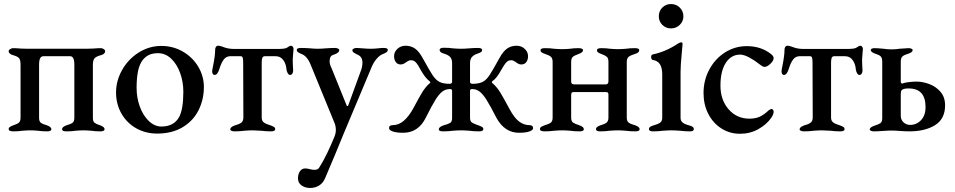

<svg xmlns="http://www.w3.org/2000/svg" viewBox="-20 -649 4739 953"><path d="M23 -8Q23 -15 29 -19Q35 -23 46 -27Q65 -33 73.5 -40Q82 -47 82 -65V-328Q82 -353 73.5 -361.5Q65 -370 42 -376Q35 -378 29 -383Q23 -388 23 -395Q23 -401 31 -405.5Q39 -410 44 -410Q60 -410 82 -408L116 -407H408L442 -408Q466 -410 482 -410Q487 -410 494.5 -405.5Q502 -401 502 -395Q502 -388 496.5 -383Q491 -378 484 -376Q460 -370 450.5 -361Q441 -352 441 -327V-64Q441 -46 449.5 -39.5Q458 -33 477 -27Q499 -19 499 -8Q499 3 478 3Q452 3 434 0Q410 -2 394 -2Q377 -2 355 0Q336 3 309 3Q288 3 288 -8Q288 -19 310 -27Q331 -33 340 -39.5Q349 -46 349 -64V-333Q349 -348 344 -359Q339 -370 328 -370H196Q184 -370 179 -359Q174 -348 174 -333V-64Q174 -46 183 -39.5Q192 -33 213 -27Q235 -19 235 -8Q235 3 214 3Q187 3 169 0Q149 -2 131 -2Q114 -2 90 0Q72 3 45 3Q37 3 30 0.5Q23 -2 23 -8Z M556 -190Q556 -248 586 -301.5Q616 -355 668 -388Q720 -421 781 -421Q839 -421 887.5 -393Q936 -365 964 -318Q992 -271 992 -217Q992 -155 965.5 -102Q939 -49 886.5 -17.5Q834 14 760 14Q703 14 656.5 -12Q610 -38 583 -85Q556 -132 556 -190ZM869 -68Q890 -107 890 -193Q890 -243 874 -287Q858 -331 829.5 -358Q801 -385 764 -385Q740 -385 722 -377.5Q704 -370 689 -352Q672 -330 665 -295.5Q658 -261 658 -213Q658 -164 674 -120Q690 -76 718.5 -48.5Q747 -21 781 -21Q843 -21 869 -68Z M1123 -7Q1123 -18 1144 -26Q1167 -32 1177.5 -40Q1188 -48 1188 -66L1187 -339Q1187 -353 1185 -361.5Q1183 -370 1174 -370H1123Q1103 -370 1090.5 -353.5Q1078 -337 1068 -304Q1065 -294 1059 -285.5Q1053 -277 1045 -277Q1039 -277 1036 -282.5Q1033 -288 1033 -296Q1033 -300 1035 -309Q1037 -318 1038 -324Q1048 -374 1048 -403Q1048 -411 1052 -416.5Q1056 -422 1063 -422Q1071 -422 1080.5 -418.5Q1090 -415 1093 -414Q1114 -406 1145 -406H1357Q1395 -406 1404 -412Q1409 -416 1415 -419Q1421 -422 1425 -422Q1429 -422 1433 -417.5Q1437 -413 1437 -405Q1437 -398 1435 -382Q1433 -364 1433 -354Q1433 -331 1435 -301V-298Q1435 -290 1431 -283.5Q1427 -277 1420 -277Q1413 -277 1408 -286Q1403 -295 1402 -304Q1400 -332 1386 -351Q1372 -370 1348 -370H1295Q1285 -370 1282 -361.5Q1279 -353 1279 -339V-65Q1279 -49 1290 -41Q1301 -33 1325 -26Q1335 -22 1340.5 -18.5Q1346 -15 1346 -8Q1346 3 1325 3Q1298 3 1278 0Q1250 -2 1234 -2Q1216 -2 1192 0Q1171 3 1144 3Q1136 3 1129.5 0.5Q1123 -2 1123 -7Z M1459 236Q1459 216 1468.5 201.5Q1478 187 1495 187Q1504 187 1520 191Q1524 192 1529 193Q1534 194 1540 194Q1551 194 1557 190.5Q1563 187 1568 177Q1603 121 1641 27Q1647 12 1647 -5Q1647 -24 1639 -42L1521 -330Q1503 -373 1474 -382Q1463 -387 1458 -391Q1453 -395 1453 -402Q1453 -411 1474 -411Q1497 -411 1521 -409Q1541 -407 1556 -407Q1574 -407 1596 -409Q1622 -411 1643 -411Q1651 -411 1657.5 -408Q1664 -405 1664 -400Q1664 -387 1638 -378Q1626 -375 1621 -367Q1616 -359 1616 -344Q1616 -330 1626 -310L1700 -127Q1702 -122 1705 -122Q1707 -122 1709 -127L1772 -300Q1775 -307 1777 -318Q1779 -329 1779 -338Q1779 -367 1756 -377Q1743 -383 1736 -388Q1729 -393 1729 -400Q1729 -405 1736 -408Q1743 -411 1750 -411Q1761 -411 1781 -409Q1803 -407 1821 -407Q1837 -407 1855 -409Q1871 -411 1884 -411Q1905 -411 1905 -402Q1905 -395 1900 -391Q1895 -387 1884 -382Q1867 -377 1851 -359Q1835 -341 1825 -317L1684 19Q1647 111 1593 237Q1583 260 1563.5 272Q1544 284 1519 284Q1495 284 1477 271.5Q1459 259 1459 236Z M1911 -13Q1911 -28 1931 -28Q1987 -28 2034 -116Q2062 -169 2077 -193Q2092 -217 2111 -234Q2120 -241 2113 -245Q2099 -256 2088 -271Q2077 -286 2068.5 -301.5Q2060 -317 2055 -325Q2046 -339 2038.5 -344.5Q2031 -350 2018 -350Q2012 -350 2005.5 -346Q1999 -342 1997 -341Q1991 -336 1983.5 -332.5Q1976 -329 1969 -329Q1953 -329 1944.5 -341Q1936 -353 1936 -370Q1936 -391 1952.5 -406.5Q1969 -422 1993 -422Q2020 -422 2040 -408Q2060 -394 2079 -359Q2112 -299 2127.5 -275.5Q2143 -252 2161.5 -242.5Q2180 -233 2212 -233Q2217 -233 2220.5 -235.5Q2224 -238 2224 -242V-336Q2224 -356 2214 -366.5Q2204 -377 2183 -383Q2162 -389 2162 -401Q2162 -412 2183 -412Q2210 -412 2228 -409Q2252 -407 2268 -407Q2286 -407 2308 -409Q2332 -411 2352 -411Q2373 -411 2373 -401Q2373 -394 2367.5 -390.5Q2362 -387 2351 -383Q2332 -377 2322.5 -366Q2313 -355 2313 -336V-242Q2313 -238 2316.5 -235.5Q2320 -233 2325 -233Q2357 -233 2375.5 -242.5Q2394 -252 2409.5 -275.5Q2425 -299 2458 -359Q2477 -394 2497 -408Q2517 -422 2544 -422Q2568 -422 2584.5 -406.5Q2601 -391 2601 -370Q2601 -353 2592.5 -341Q2584 -329 2567 -329Q2560 -329 2553 -332.5Q2546 -336 2540 -341Q2538 -342 2531.5 -346Q2525 -350 2519 -350Q2506 -350 2498.5 -344.5Q2491 -339 2482 -325Q2477 -318 2467.5 -301Q2458 -284 2447.5 -269.5Q2437 -255 2424 -246Q2421 -243 2421 -241Q2421 -238 2427 -234Q2448 -215 2464 -188.5Q2480 -162 2509 -108Q2533 -63 2557 -45.5Q2581 -28 2606 -28Q2626 -28 2626 -13Q2626 -3 2607.5 3.5Q2589 10 2556 10Q2484 10 2443 -66Q2414 -123 2395.5 -152.5Q2377 -182 2360.5 -194.5Q2344 -207 2323 -207Q2313 -207 2313 -198V-64Q2313 -47 2323 -40.5Q2333 -34 2357 -26Q2368 -22 2373.5 -18.5Q2379 -15 2379 -8Q2379 3 2358 3Q2330 3 2311 0Q2285 -2 2269 -2Q2251 -2 2227 0Q2206 3 2179 3Q2158 3 2158 -7Q2158 -18 2179 -26Q2205 -33 2214.5 -39Q2224 -45 2224 -63V-198Q2224 -207 2214 -207Q2192 -207 2175.5 -194.5Q2159 -182 2141 -153Q2123 -124 2094 -66Q2057 10 1981 10Q1948 10 1929.5 3.5Q1911 -3 1911 -13Z M2660 -8Q2660 -15 2666 -19Q2672 -23 2683 -27Q2704 -33 2713.5 -40Q2723 -47 2723 -65V-342Q2723 -360 2714 -367.5Q2705 -375 2686 -381Q2674 -385 2668.5 -389Q2663 -393 2663 -400Q2663 -410 2685 -410Q2712 -410 2730 -407Q2754 -405 2771 -405Q2788 -405 2810 -407Q2826 -410 2853 -410Q2861 -410 2867.5 -407.5Q2874 -405 2874 -400Q2874 -389 2852 -381Q2832 -374 2823.5 -367Q2815 -360 2815 -342V-243Q2815 -230 2832 -230H2986Q3000 -230 3000 -245V-342Q3000 -360 2992 -367Q2984 -374 2965 -381Q2954 -385 2948.5 -389Q2943 -393 2943 -400Q2943 -410 2964 -410Q2990 -410 3008 -407Q3030 -405 3047 -405Q3063 -405 3087 -407Q3105 -410 3132 -410Q3153 -410 3153 -400Q3153 -387 3131 -381Q3111 -375 3101 -367.5Q3091 -360 3091 -342V-65Q3091 -47 3101 -40Q3111 -33 3133 -27Q3155 -19 3155 -8Q3155 3 3134 3Q3108 3 3087 0Q3063 -2 3046 -2Q3029 -2 3005 0Q2986 3 2959 3Q2938 3 2938 -8Q2938 -19 2960 -27Q2979 -32 2989.5 -39.5Q3000 -47 3000 -65V-179Q3000 -187 2997 -189.5Q2994 -192 2987 -192H2827Q2821 -192 2818 -189Q2815 -186 2815 -178V-65Q2815 -47 2824.5 -40.5Q2834 -34 2856 -27Q2878 -19 2878 -8Q2878 3 2857 3Q2830 3 2812 0Q2788 -2 2771 -2Q2755 -2 2729 0Q2710 3 2682 3Q2674 3 2667 0.5Q2660 -2 2660 -8Z M3201 -9Q3201 -20 3222 -26Q3247 -33 3257 -40.5Q3267 -48 3267 -64V-280Q3267 -344 3222 -351Q3212 -352 3212 -366Q3212 -378 3221 -379Q3286 -393 3344 -432Q3356 -439 3360 -439Q3368 -439 3368 -431Q3368 -425 3364 -385Q3358 -325 3358 -292V-64Q3358 -49 3368.5 -40.5Q3379 -32 3403 -26Q3424 -20 3424 -9Q3424 3 3406 3Q3380 3 3357 0Q3329 -2 3312 -2Q3295 -2 3269 0Q3248 3 3220 3Q3201 3 3201 -9ZM3250 -568Q3250 -594 3267.5 -611.5Q3285 -629 3310 -629Q3336 -629 3354 -611.5Q3372 -594 3372 -568Q3372 -543 3354 -525.5Q3336 -508 3310 -508Q3285 -508 3267.5 -525.5Q3250 -543 3250 -568Z M3472 -187Q3472 -251 3501 -304.5Q3530 -358 3579 -389Q3628 -420 3687 -420Q3759 -420 3809 -379Q3820 -370 3820 -360Q3820 -348 3804 -332.5Q3788 -317 3775 -317Q3769 -317 3762.5 -321Q3756 -325 3750 -330Q3725 -350 3698.5 -364Q3672 -378 3654 -378Q3609 -378 3582.5 -337Q3556 -296 3556 -224Q3556 -153 3596.5 -106.5Q3637 -60 3700 -60Q3729 -60 3750.5 -69.5Q3772 -79 3796 -102Q3806 -108 3809 -108Q3814 -108 3817 -104Q3820 -100 3820 -94Q3820 -82 3808 -64Q3785 -31 3744 -8Q3703 15 3653 15Q3602 15 3560.5 -11.5Q3519 -38 3495.5 -84Q3472 -130 3472 -187Z M3949 -7Q3949 -18 3970 -26Q3993 -32 4003.5 -40Q4014 -48 4014 -66L4013 -339Q4013 -353 4011 -361.5Q4009 -370 4000 -370H3949Q3929 -370 3916.5 -353.5Q3904 -337 3894 -304Q3891 -294 3885 -285.5Q3879 -277 3871 -277Q3865 -277 3862 -282.5Q3859 -288 3859 -296Q3859 -300 3861 -309Q3863 -318 3864 -324Q3874 -374 3874 -403Q3874 -411 3878 -416.5Q3882 -422 3889 -422Q3897 -422 3906.5 -418.5Q3916 -415 3919 -414Q3940 -406 3971 -406H4183Q4221 -406 4230 -412Q4235 -416 4241 -419Q4247 -422 4251 -422Q4255 -422 4259 -417.5Q4263 -413 4263 -405Q4263 -398 4261 -382Q4259 -364 4259 -354Q4259 -331 4261 -301V-298Q4261 -290 4257 -283.5Q4253 -277 4246 -277Q4239 -277 4234 -286Q4229 -295 4228 -304Q4226 -332 4212 -351Q4198 -370 4174 -370H4121Q4111 -370 4108 -361.5Q4105 -353 4105 -339V-65Q4105 -49 4116 -41Q4127 -33 4151 -26Q4161 -22 4166.5 -18.5Q4172 -15 4172 -8Q4172 3 4151 3Q4124 3 4104 0Q4076 -2 4060 -2Q4042 -2 4018 0Q3997 3 3970 3Q3962 3 3955.5 0.5Q3949 -2 3949 -7Z M4297 -7Q4297 -16 4317 -24Q4340 -31 4349.5 -37.5Q4359 -44 4359 -62V-343Q4359 -362 4351 -369.5Q4343 -377 4323 -383Q4302 -391 4302 -400Q4302 -410 4322 -410Q4333 -410 4366 -407Q4383 -404 4405 -404Q4428 -404 4444 -407Q4480 -410 4490 -410Q4497 -410 4503.5 -407.5Q4510 -405 4510 -400Q4510 -390 4490 -383Q4469 -377 4460 -369.5Q4451 -362 4451 -343V-242Q4451 -238 4454.5 -235.5Q4458 -233 4461 -235Q4470 -239 4491 -241.5Q4512 -244 4530 -244Q4559 -244 4592 -232Q4625 -220 4648 -193.5Q4671 -167 4671 -126Q4671 -59 4621.5 -28Q4572 3 4494 3Q4473 3 4447 1Q4423 -1 4404 -1Q4388 -1 4362 1Q4334 3 4317 3Q4310 3 4303.5 0.5Q4297 -2 4297 -7ZM4574 -118Q4574 -210 4490 -210Q4467 -210 4459 -204Q4453 -200 4452 -194.5Q4451 -189 4451 -181V-75Q4451 -54 4465 -41.5Q4479 -29 4497 -29Q4529 -29 4551.5 -52.5Q4574 -76 4574 -118Z"/></svg>

Font: EB Garamond Medium
Style: Regular
Weight: 500
Designer: Georg Duffner and Octavio Pardo
Foundry: Georg Duffner
Version: Version 1.000